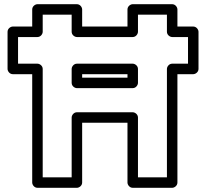

<svg xmlns="http://www.w3.org/2000/svg" viewBox="-20 -870 987 915"><path d="M321.5 -541.5V-475C321.5 -459.9 335.8 -450 346.5 -450H612.5C627.6 -450 637.5 -464.3 637.5 -475V-541.5C637.5 -556.6 623.2 -566.5 612.5 -566.5H346.5C331.4 -566.5 321.5 -552.2 321.5 -541.5ZM371.5 -516.5H587.5V-500H371.5ZM321.5 -310V-25H183.5V-541.5C183.5 -556.6 169.2 -566.5 158.5 -566.5H66V-693.5H158.5C173.6 -693.5 183.5 -707.8 183.5 -718.5V-800H321.5V-718.5C321.5 -703.4 335.8 -693.5 346.5 -693.5H612.5C627.6 -693.5 637.5 -707.8 637.5 -718.5V-800H775.5V-718.5C775.5 -703.4 789.8 -693.5 800.5 -693.5H876V-566.5H800.5C785.4 -566.5 775.5 -552.2 775.5 -541.5V-25H637.5V-310C637.5 -325.1 623.2 -335 612.5 -335H346.5C331.4 -335 321.5 -320.7 321.5 -310ZM371.5 -285H587.5V0C587.5 10.7 597.4 25 612.5 25H800.5C811.2 25 825.5 15.1 825.5 0V-516.5H901C911.7 -516.5 926 -526.4 926 -541.5V-718.5C926 -729.2 916.1 -743.5 901 -743.5H825.5V-825C825.5 -835.7 815.6 -850 800.5 -850H612.5C601.8 -850 587.5 -840.1 587.5 -825V-743.5H371.5V-825C371.5 -835.7 361.6 -850 346.5 -850H158.5C147.8 -850 133.5 -840.1 133.5 -825V-743.5H41C30.3 -743.5 16 -733.6 16 -718.5V-541.5C16 -530.8 25.9 -516.5 41 -516.5H133.5V0C133.5 10.7 143.4 25 158.5 25H346.5C357.2 25 371.5 15.1 371.5 0Z"/></svg>

Font: Hussar Ekologiczny
Style: Regular
Weight: 400
Foundry: Cannot Into Space Fonts
Version: Version 0.97